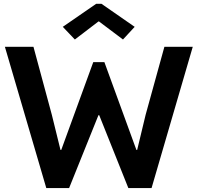

<svg xmlns="http://www.w3.org/2000/svg" viewBox="-20 -958 1006 978"><path d="M4.9 -719.7H150.4L244.1 -373L288.1 -194.3H292L455.1 -641.6H511.7L674.8 -194.3H678.7L721.7 -373L817.4 -719.7H961.9L752 0H633.8L485.4 -371.1H481.4L332 0H215.8ZM299.8 -821.3 469.7 -938.5H497.1L666 -821.3L606.4 -756.8L484.4 -848.6H481.4L361.3 -756.8Z"/></svg>

Font: Reddit Sans Chocolate
Style: Bold
Weight: 700
Designer: Stephen Hutchings
Foundry: Reddit
Version: Version 1.011